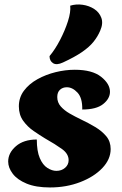

<svg xmlns="http://www.w3.org/2000/svg" viewBox="-20 -816 535 845"><path d="M200 9Q138 9 97 -8Q56 -25 36 -51.5Q16 -78 16 -105Q16 -143 50 -172.5Q84 -202 142 -202Q142 -151 155 -120.5Q168 -90 188.5 -77Q209 -64 228 -64Q251 -64 266.5 -77.5Q282 -91 282 -111Q282 -139 253 -160Q224 -181 178 -207Q155 -221 128 -239.5Q101 -258 82 -284.5Q63 -311 63 -348Q63 -387 85.5 -417Q108 -447 145 -467.5Q182 -488 225 -498.5Q268 -509 309 -509Q386 -509 425 -478Q464 -447 464 -412Q464 -382 434 -358Q404 -334 342 -334Q343 -385 321 -408.5Q299 -432 274 -432Q256 -432 244 -421Q232 -410 232 -389Q232 -365 247.5 -347.5Q263 -330 286.5 -316.5Q310 -303 335 -291Q369 -275 399 -257Q429 -239 448 -216Q467 -193 467 -160Q467 -115 430.5 -76.5Q394 -38 333 -14.5Q272 9 200 9ZM257 -541Q229 -528 213.5 -538Q198 -548 198 -569Q223 -599 244.5 -640.5Q266 -682 279 -722.5Q292 -763 289 -791Q315 -799 343.5 -795Q372 -791 394.5 -776.5Q417 -762 426 -737.5Q435 -713 421 -681Q410 -655 391.5 -632Q373 -609 341 -587Q309 -565 257 -541Z"/></svg>

Font: Agbalumo
Style: Regular
Weight: 400
Designer: Raphael Alegbeleye
Foundry: Sorkin Type Co.
Version: Version 1.000; ttfautohint (v1.8.4)